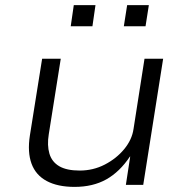

<svg xmlns="http://www.w3.org/2000/svg" viewBox="-20 -724 728 752"><path d="M272 8Q206 8 163 -15Q120 -38 103.5 -83Q87 -128 97 -193L145 -494H218L171 -198Q164 -155 173.5 -122.5Q183 -90 212 -73Q241 -56 292 -56Q345 -56 390.5 -79.5Q436 -103 466.5 -140Q497 -177 503 -219L546 -494H619L541 0H473L490 -111H489Q449 -51 396.5 -21.5Q344 8 272 8ZM465 -621 478 -704H563L550 -621ZM257 -621 269 -704H354L342 -621Z"/></svg>

Font: Nunito Sans 7pt SemiExpanded Light
Style: Italic
Weight: 300
Width: 6
Italic angle: -9°
Designer: Vernon Adams
Foundry: Vernon Adams
Version: Version 3.101;gftools[0.9.27]